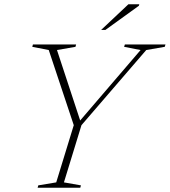

<svg xmlns="http://www.w3.org/2000/svg" viewBox="-20 -878 794 898"><path d="M637.5 -644 560.5 -659 564 -670H754L750.5 -659L664 -644L361 -292.5L279 -25L358.5 -11L355.5 0H156L159 -11L243 -25L325 -292.5L208 -644L131 -659L134 -670H336L333 -659L246.5 -644L355 -314.5ZM453 -738 580.5 -858H631.5L629.5 -851L473 -738Z"/></svg>

Font: Newsreader Text ExtraLight
Style: Italic
Weight: 275
Italic angle: -17°
Designer: Hugues Gentile
Foundry: Production Type
Version: Version 1.001